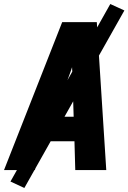

<svg xmlns="http://www.w3.org/2000/svg" viewBox="-42 -845 638 954"><path d="M-22 0H131L183 -143H328L332 0H486L439 -735H267ZM227 -265 309 -490Q313 -501 316 -511Q317 -501 317 -490L324 -265ZM79 89 576 -793 506 -825 10 57Z"/></svg>

Font: Iosevka Sparkle Heavy
Style: Italic
Weight: 900
Italic angle: -9°
Designer: Belleve Invis
Foundry: Belleve Invis
Version: Version 4.5.0; ttfautohint (v1.8.3)